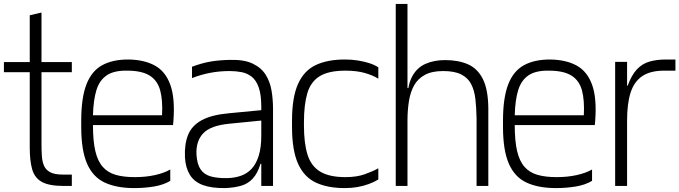

<svg xmlns="http://www.w3.org/2000/svg" viewBox="-22 -950 3471 981"><path d="M302 0Q229 0 192 -20.5Q155 -41 142.5 -84.5Q130 -128 130 -196V-414H190V-216Q190 -181 192 -152Q194 -123 203.5 -102Q213 -81 235.5 -69.5Q258 -58 300 -58H345V0ZM-2 -581V-633H345V-581ZM130 -275V-872L190 -886V-275Z M664 11Q574 11 513.5 -17Q453 -45 423 -113.5Q393 -182 393 -302V-332Q393 -450 419.5 -518.5Q446 -587 499.5 -616.5Q553 -646 633 -646Q714 -645 768.5 -615.5Q823 -586 848 -517.5Q873 -449 864 -332L862 -311H453Q453 -230 465 -178.5Q477 -127 503 -97.5Q529 -68 569.5 -56.5Q610 -45 667 -45Q723 -45 770 -55.5Q817 -66 848 -84V-26Q813 -5 764.5 3Q716 11 664 11ZM453 -361H806Q810 -438 796.5 -488Q783 -538 744 -563Q705 -588 633 -589Q562 -591 524 -565.5Q486 -540 470.5 -489Q455 -438 453 -361Z M1313 0V-307Q1313 -313 1313 -328Q1313 -343 1313 -360Q1313 -377 1313 -390.5Q1313 -404 1313 -405Q1313 -466 1300 -503Q1287 -540 1264 -558Q1241 -576 1212 -581.5Q1183 -587 1151 -587Q1100 -587 1052.5 -578Q1005 -569 959 -551V-609Q1010 -628 1054 -635.5Q1098 -643 1153 -644Q1225 -646 1269 -625Q1313 -604 1335.5 -568Q1358 -532 1365.5 -486.5Q1373 -441 1373 -394V0ZM1129 11Q1059 12 1014.5 -4.5Q970 -21 948 -57Q926 -93 923 -146Q920 -214 939 -261Q958 -308 1008 -335.5Q1058 -363 1145 -371L1333 -389V-336L1151 -318Q1054 -309 1016 -268.5Q978 -228 982 -159Q985 -111 1003 -84.5Q1021 -58 1055.5 -48.5Q1090 -39 1140 -40Q1179 -41 1210.5 -52.5Q1242 -64 1264.5 -88.5Q1287 -113 1300 -154.5Q1313 -196 1313 -257L1331 -113H1309Q1294 -64 1269.5 -37.5Q1245 -11 1210 -1Q1175 9 1129 11Z M1911 -548Q1884 -565 1842.5 -577Q1801 -589 1743 -589Q1658 -589 1612 -561Q1566 -533 1548.5 -474.5Q1531 -416 1531 -326V-309Q1531 -219 1549 -160.5Q1567 -102 1613.5 -73.5Q1660 -45 1743 -45Q1801 -45 1842.5 -60Q1884 -75 1911 -90V-33Q1890 -20 1863 -10Q1836 0 1805.5 5.5Q1775 11 1740 11Q1652 11 1592 -17Q1532 -45 1501 -113.5Q1470 -182 1470 -302V-332Q1470 -452 1500.5 -520.5Q1531 -589 1591 -617.5Q1651 -646 1740 -646Q1775 -646 1806.5 -641Q1838 -636 1864.5 -627.5Q1891 -619 1911 -606Z M2000 -930H2060V-442V0H2000ZM2413 -360 2473 -403V0H2413ZM2060 -442Q2060 -515 2084 -559.5Q2108 -604 2151.5 -623.5Q2195 -643 2252 -643Q2321 -643 2370 -621Q2419 -599 2445.5 -545.5Q2472 -492 2473 -398L2413 -345Q2412 -399 2407 -443.5Q2402 -488 2385.5 -520Q2369 -552 2335 -569.5Q2301 -587 2242 -587Q2185 -587 2149 -567.5Q2113 -548 2094 -514Q2075 -480 2067.5 -434Q2060 -388 2060 -334ZM2027 -500H2073L2062 -436L2027 -461Z M2819 11Q2729 11 2668.5 -17Q2608 -45 2578 -113.5Q2548 -182 2548 -302V-332Q2548 -450 2574.5 -518.5Q2601 -587 2654.5 -616.5Q2708 -646 2788 -646Q2869 -645 2923.5 -615.5Q2978 -586 3003 -517.5Q3028 -449 3019 -332L3017 -311H2608Q2608 -230 2620 -178.5Q2632 -127 2658 -97.5Q2684 -68 2724.5 -56.5Q2765 -45 2822 -45Q2878 -45 2925 -55.5Q2972 -66 3003 -84V-26Q2968 -5 2919.5 3Q2871 11 2819 11ZM2608 -361H2961Q2965 -438 2951.5 -488Q2938 -538 2899 -563Q2860 -588 2788 -589Q2717 -591 2679 -565.5Q2641 -540 2625.5 -489Q2610 -438 2608 -361Z M3121 0V-634H3182V-512H3185Q3205 -567 3232.5 -596Q3260 -625 3297 -635.5Q3334 -646 3382 -646H3429V-589H3371Q3301 -589 3259.5 -561Q3218 -533 3200 -477Q3182 -421 3182 -334V0Z"/></svg>

Font: Matangi Light
Style: Regular
Weight: 400
Version: Version 3.002